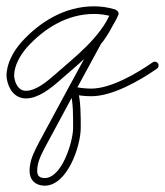

<svg xmlns="http://www.w3.org/2000/svg" viewBox="-25 -283 519 604"><path d="M336.4 -253.5C336.4 -253.5 336.4 -253.5 336.4 -253.5C314.1 -260 293.9 -263.1 270.5 -263.1C179.8 -263.1 100.3 -215.1 41.1 -149C41.1 -149 41 -149 41 -148.9C40.9 -148.9 40.9 -148.8 40.9 -148.8C16.7 -120.6 -4.5 -82.9 -4.5 -44.8C-4.5 -41.9 -4.3 -39 -3.8 -36.1C1.4 -3.8 20.4 26.6 56.6 26.6C95.4 26.6 134.5 -4.8 161.9 -29C232.5 -91.2 306.9 -147.1 346.9 -235C350.1 -242.1 346.6 -248.1 341.3 -250.7C336.1 -253.4 329.1 -252.5 325.4 -245.7C309.8 -216.8 295.3 -184.8 273.9 -159.8C273.9 -159.8 273.5 -159.3 273.2 -158.8C272.8 -158.3 272.5 -157.8 272.5 -157.7C213.4 -49.6 154.7 58.7 96.4 167.3C96.4 167.3 96.4 167.4 96.4 167.4C96.3 167.5 96.3 167.6 96.3 167.6C82.1 195.4 68 221.8 68 254.1C68 281.2 83.7 299 111.1 301C112.7 301.1 114.2 301.1 115.7 301.1C186.5 301.1 229 177.4 229 119C229 80.6 229.3 36.3 219.6 -1C218.7 -4.7 213.3 -1.4 209.1 3C204.9 7.5 201.9 13 205.6 13.8C224.7 17.7 242.9 19.7 262.6 19.7C329.3 19.7 415.2 -29.6 468.9 -67.2C474.3 -71 475.6 -78.5 471.8 -83.9C468 -89.3 460.5 -90.6 455.1 -86.8C455.1 -86.8 455.1 -86.8 455.1 -86.8C405.8 -52.3 323.8 -4.3 262.6 -4.3C244.5 -4.3 228 -6.1 210.4 -9.8C206.7 -10.5 202.7 -8.6 199.9 -5.7C197.1 -2.7 195.4 1.4 196.4 5C205.6 40.2 205 82.8 205 119C205 162.4 169.8 277.1 115.7 277.1C114.8 277.1 113.8 277.1 112.9 277C98 276 92 268.7 92 254.1C92 226 105.4 202.6 117.7 178.4C117.7 178.4 117.7 178.5 117.6 178.6C117.6 178.6 117.6 178.7 117.6 178.7C175.8 70.1 234.5 -38.1 293.5 -146.3C293.6 -146.3 293.2 -145.8 292.8 -145.2C292.4 -144.7 292.1 -144.2 292.1 -144.2C314.7 -170.5 330.1 -203.9 346.6 -234.3C350.2 -241.1 346.5 -247.3 341 -250C335.5 -252.7 328.3 -252 325.1 -245C286.6 -160.6 213.8 -106.7 146.1 -47C123.8 -27.4 88.5 2.6 56.6 2.6C33.1 2.6 23.1 -19.8 19.8 -39.9C19.6 -41.5 19.5 -43.2 19.5 -44.8C19.5 -76.9 38.8 -109.5 59.1 -133.2C59.1 -133.2 59.1 -133.1 59 -133.1C59 -133 58.9 -133 58.9 -133C113.6 -193.9 186.7 -239.1 270.5 -239.1C291.6 -239.1 309.6 -236.3 329.6 -230.5C336 -228.6 342.7 -232.3 344.5 -238.6C346.4 -245 342.7 -251.7 336.4 -253.5Z"/></svg>

Font: FRB American Cursive Guidelines Arrows Light
Style: Italic
Weight: 300
Italic angle: -25°
Version: Version 2.0;Modular Font Editor K font №1